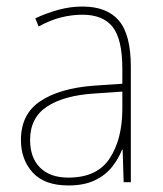

<svg xmlns="http://www.w3.org/2000/svg" viewBox="-20 -623 498 587"><path d="M232 -603Q307 -603 343.5 -560Q380 -517 380 -419V-66H358L355 -165H353Q342 -137 322 -112Q302 -87 269.5 -71.5Q237 -56 189 -56Q116 -56 80 -95.5Q44 -135 44 -195Q44 -274 103 -313.5Q162 -353 266 -361L354 -367V-413Q354 -503 324.5 -540.5Q295 -578 232 -578Q200 -578 167.5 -570Q135 -562 98 -542L88 -567Q122 -583 158.5 -593Q195 -603 232 -603ZM267 -337Q175 -331 123.5 -297Q72 -263 72 -195Q72 -141 102.5 -110.5Q133 -80 189 -80Q276 -80 314.5 -137.5Q353 -195 354 -286V-343Z"/></svg>

Font: Noto Sans Malayalam UI SemiCondensed Thin
Style: Regular
Weight: 100
Width: 4
Designer: Jelle Bosma - Monotype Design Team
Foundry: Monotype Imaging Inc.
Version: Version 2.104; ttfautohint (v1.8.4.7-5d5b)